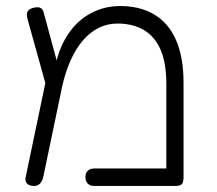

<svg xmlns="http://www.w3.org/2000/svg" viewBox="-20 -606 719 636"><path d="M588 -331V-19Q588 -8 585.5 -1.5Q583 5 577 7.5Q571 10 560 10H292Q283 10 276.5 6.5Q270 3 266.5 -3.5Q263 -10 263 -19Q263 -29 266.5 -35Q270 -41 276.5 -44.5Q283 -48 293 -48H531V-328Q531 -397 512 -441Q493 -485 456.5 -506.5Q420 -528 369 -528Q336 -528 307.5 -514Q279 -500 255.5 -473Q232 -446 214.5 -407.5Q197 -369 186 -320L124 -23Q122 -13 118 -5.5Q114 2 107.5 6Q101 10 93 10Q77 10 69.5 2Q62 -6 65 -19L144 -397L165 -395Q173 -431 187.5 -461Q202 -491 221.5 -514Q241 -537 265.5 -553Q290 -569 318 -577.5Q346 -586 378 -586Q444 -586 491 -558Q538 -530 563 -473.5Q588 -417 588 -331ZM133 -321 72 -540Q69 -550 69 -558Q69 -566 74 -571.5Q79 -577 90 -580Q106 -584 113.5 -580Q121 -576 123.5 -568.5Q126 -561 127 -556L175 -379Z"/></svg>

Font: Fredoka Light Light
Style: Regular
Weight: 300
Version: Version 2.001